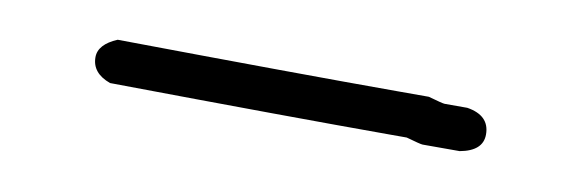

<svg xmlns="http://www.w3.org/2000/svg" viewBox="-23 -451 547 179"><g transform="rotate(10 250.0 -361.5)"><path d="M80.1 -384.8Q252.9 -382.8 345.7 -382.8H375Q388.7 -378.9 390.6 -378.9H412.1Q433.6 -375.5 433.6 -357.4Q433.6 -341.8 412.1 -337.9H377Q375 -337.9 361.3 -341.8H345.7Q252.9 -341.8 80.1 -343.8Q62.5 -350.1 62.5 -365.2Q62.5 -377.4 80.1 -384.8Z"/></g></svg>

Font: CEF Fonts CJK Mono
Style: Regular
Weight: 400
Designer: PartyBoss (派对大魔王)
Version: Release 2.25